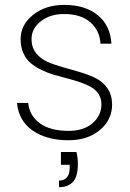

<svg xmlns="http://www.w3.org/2000/svg" viewBox="-20 -570 537 791"><path d="M231 56.2H294.9Q300.8 80.1 300.8 105Q300.8 157.7 280.5 179.4Q260.3 201.2 223.1 201.2V173.8Q267.1 173.8 267.1 120.1V108.9H231ZM441.9 -140.1Q441.9 -76.2 391.4 -34.2Q340.8 7.8 263.2 7.8Q171.9 7.8 114.5 -32.2Q57.1 -72.3 49.8 -146H96.2Q101.6 -92.8 144.5 -61.8Q187.5 -30.8 263.2 -30.8Q324.7 -30.8 361.3 -62.5Q397.9 -94.2 397.9 -140.1Q397.9 -164.1 386.5 -181.9Q375 -199.7 355.7 -210.9Q336.4 -222.2 311.5 -230.7Q286.6 -239.3 259 -246.3Q231.4 -253.4 203.9 -261.5Q176.3 -269.5 151.4 -281.5Q126.5 -293.5 107.2 -309.3Q87.9 -325.2 76.4 -350.8Q64.9 -376.5 64.9 -409.2Q64.9 -467.3 116 -508.5Q167 -549.8 245.1 -549.8Q330.6 -549.8 382.6 -507.6Q434.6 -465.3 439 -390.1H394Q391.1 -443.8 352.3 -478Q313.5 -512.2 244.1 -512.2Q186 -512.2 147.9 -482.2Q109.9 -452.1 109.9 -409.2Q109.9 -375 128.2 -351.6Q146.5 -328.1 175.5 -315.4Q204.6 -302.7 239.7 -293Q274.9 -283.2 310.3 -272.7Q345.7 -262.2 375 -247.6Q404.3 -232.9 422.9 -205.8Q441.4 -178.7 441.9 -140.1Z"/></svg>

Font: SVN-Poppins ExtraLight
Style: Regular
Weight: 200
Designer: Ninad Kale (Devanagari), Jonny Pinhorn (Latin)
Foundry: Indian Type Foundry
Version: Version 3.002 2017